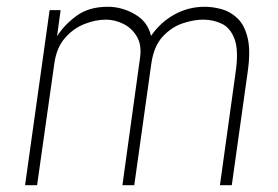

<svg xmlns="http://www.w3.org/2000/svg" viewBox="-20 -547 821 567"><path d="M54 0 126.5 -517H159L148.5 -440Q170.5 -474.5 206.8 -500.8Q243 -527 298.5 -527Q340 -527 378.2 -505Q416.5 -483 426 -441Q454 -481.5 495.2 -504.2Q536.5 -527 584.5 -527Q608.5 -527 634.2 -520Q660 -513 681 -493.2Q702 -473.5 711.2 -435.5Q720.5 -397.5 711.5 -335L664.5 0H629.5L676 -335Q685 -397.5 673 -430.8Q661 -464 635.8 -476.5Q610.5 -489 579.5 -489Q552 -489 519.2 -478Q486.5 -467 460.5 -439Q434.5 -411 427 -360L376.5 0H341.5L393.5 -376Q399 -414 384.2 -439Q369.5 -464 344.2 -476.5Q319 -489 292.5 -489Q262.5 -489 229.8 -476.2Q197 -463.5 172 -435Q147 -406.5 140.5 -360L89.5 0Z"/></svg>

Font: Public Sans Thin
Style: Italic
Weight: 100
Italic angle: -8°
Designer: The Public Sans project authors (U.S. Web Design System). Libre Franklin designed by Pablo Impallari and Rodrigo Fuenzal
Version: Version 2.000